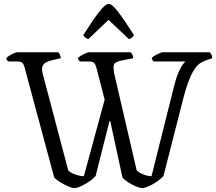

<svg xmlns="http://www.w3.org/2000/svg" viewBox="-20 -976 1121 996"><path d="M369 0Q355 0 333 -9.5Q311 -19 290.5 -32Q270 -45 261 -56L107 -628Q104 -641 96.5 -649Q89 -657 73 -657H23Q20 -659 16.5 -663.5Q13 -668 13 -675Q18 -681 29.5 -688Q41 -695 53 -700Q65 -705 71 -705H282Q286 -701 290.5 -693Q295 -685 295 -674L247 -663Q231 -659 218 -652Q205 -645 200 -630.5Q195 -616 203 -588L334 -92Q348 -78 372.5 -70Q397 -62 415 -62L523 -459L480 -625Q476 -641 468.5 -649Q461 -657 442 -657H395Q393 -659 389 -663.5Q385 -668 384 -675Q390 -681 401.5 -688Q413 -695 425 -700Q437 -705 443 -705H658Q662 -701 666.5 -693Q671 -685 671 -674L615 -663Q579 -656 572 -643Q565 -630 574 -588L689 -92Q702 -79 725 -70.5Q748 -62 766 -62L883 -529Q895 -577 907.5 -604Q920 -631 929 -642.5Q938 -654 942 -657H778Q775 -659 771.5 -663.5Q768 -668 767 -675Q776 -685 796.5 -695Q817 -705 825 -705H1068Q1072 -701 1076.5 -693Q1081 -685 1081 -674L1057 -666Q1038 -660 1022 -650.5Q1006 -641 990.5 -619.5Q975 -598 958.5 -555Q942 -512 924 -439L828 -63Q808 -41 776 -22.5Q744 -4 720 0Q706 0 685 -9Q664 -18 644 -31Q624 -44 615 -56L552 -348H548L476 -63Q456 -41 424 -22.5Q392 -4 369 0ZM438 -773Q428 -776 421 -782.5Q414 -789 412 -794Q462 -873 494.5 -914.5Q527 -956 544 -956Q561 -956 593 -914Q625 -872 675 -794Q673 -789 666 -782.5Q659 -776 649 -773L543 -873Z"/></svg>

Font: Texturina 72pt
Style: Regular
Weight: 400
Designer: Guillermo Torres Carreño
Foundry: Omnibus-Type
Version: Version 1.002; ttfautohint (v1.8.3)